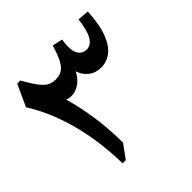

<svg xmlns="http://www.w3.org/2000/svg" viewBox="-200 -973 1150 1150"><g transform="rotate(-45 375.0 -398.0)"><path d="M625.5 -796.4 698.2 -790.5Q692.4 -682.6 667 -617.9Q641.6 -553.2 603 -524.7Q564.5 -496.1 517.6 -496.1Q471.7 -496.1 439 -522Q406.2 -547.9 393.6 -588.4Q378.9 -558.6 354.5 -536.1Q330.1 -513.7 299.1 -505.1Q268.1 -496.6 233.4 -508.3Q259.8 -419.9 275.9 -310.1Q292 -200.2 292 -85.9L229.5 0H202.6Q199.2 -189.9 154.8 -355.7Q110.4 -521.5 30.8 -646.5L93.8 -784.2H119.6Q153.8 -724.1 177.7 -692.6Q201.7 -661.1 223.9 -649.7Q246.1 -638.2 273.4 -638.2Q307.6 -638.2 330.3 -652.6Q353 -667 370.4 -701.2Q387.7 -735.4 405.8 -794.9L470.7 -780.8Q467.8 -765.1 466.6 -750Q465.3 -734.9 465.3 -723.6Q465.3 -679.2 483.6 -656.5Q502 -633.8 532.7 -633.8Q607.4 -633.8 625.5 -796.4Z"/></g></svg>

Font: Pinar-FD SemiBold
Style: Regular
Weight: 600
Designer: Amin Abedi
Version: Version 2.000